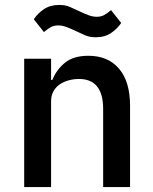

<svg xmlns="http://www.w3.org/2000/svg" viewBox="-20 -758 620 778"><path d="M78 0V-520H187V-434H192Q209 -476 243.5 -504Q278 -532 338 -532Q418 -532 462.5 -479.5Q507 -427 507 -330V0H398V-316Q398 -438 300 -438Q279 -438 258.5 -432.5Q238 -427 222 -416Q206 -405 196.5 -388Q187 -371 187 -348V0ZM368 -607Q343 -607 325 -615Q307 -623 290 -631Q267 -642 249.5 -648.5Q232 -655 216 -655Q199 -655 186 -648Q173 -641 158 -628L117 -680Q132 -703 157.5 -720.5Q183 -738 220 -738Q245 -738 263 -730Q281 -722 298 -714Q321 -703 338.5 -696.5Q356 -690 372 -690Q389 -690 402 -697Q415 -704 430 -717L471 -665Q456 -642 430.5 -624.5Q405 -607 368 -607Z"/></svg>

Font: IBM Plex Sans Arabic Medm
Style: Regular
Weight: 500
Designer: Mike Abbink, Paul van der Laan, Pieter van Rosmalen, Wael Morcos, Khajak Apelian
Foundry: Bold Monday
Version: Version 1.005